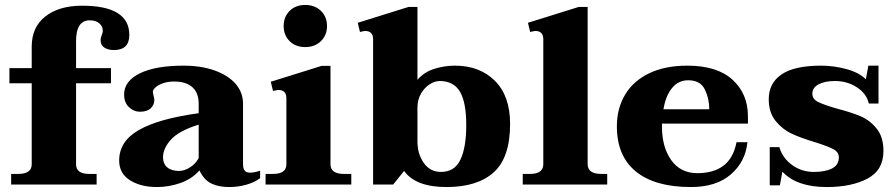

<svg xmlns="http://www.w3.org/2000/svg" viewBox="-20 -745 3618 775"><path d="M502 -604Q502 -543 440 -543Q416 -543 401 -553Q386 -563 386 -583Q386 -592 390.5 -603Q395 -614 395 -620Q395 -639 380.5 -651Q366 -663 342 -663Q287 -663 287 -578V-470H428V-409H287V-82Q287 -43 340 -43H370V0H25V-43H54Q108 -43 108 -82V-409H18V-470H108V-557Q108 -636 163.5 -679Q219 -722 311 -722Q502 -722 502 -604Z M461 -97Q461 -175 541 -220.5Q621 -266 782 -288V-325Q782 -371 756 -393.5Q730 -416 683 -416Q659 -416 639.5 -409.5Q620 -403 608.5 -393Q597 -383 597 -375Q597 -370 600 -358.5Q603 -347 603 -341Q603 -322 588.5 -308Q574 -294 545 -294Q520 -294 500.5 -312.5Q481 -331 481 -363Q481 -418 544.5 -449Q608 -480 721 -480Q792 -480 846.5 -460.5Q901 -441 931 -406.5Q961 -372 961 -326V-83Q961 -64 968 -56Q975 -48 989 -48Q1006 -48 1030 -56V-26Q1008 -9 974.5 0.5Q941 10 905 10Q863 10 833.5 -4Q804 -18 785 -57Q754 -22 707.5 -6Q661 10 614 10Q548 10 504.5 -17.5Q461 -45 461 -97ZM782 -107V-242Q702 -217 670 -181.5Q638 -146 638 -110Q638 -84 655 -69.5Q672 -55 703 -55Q724 -55 747 -69.5Q770 -84 782 -107Z M1125 -640Q1125 -677 1149 -701Q1173 -725 1212 -725Q1251 -725 1275.5 -701Q1300 -677 1300 -640Q1300 -603 1275.5 -579Q1251 -555 1212 -555Q1173 -555 1149 -579Q1125 -603 1125 -640ZM1052 -43H1082Q1136 -43 1136 -82V-348Q1136 -382 1103 -382Q1101 -382 1082 -378L1073 -415L1278 -479H1314V-82Q1314 -43 1368 -43H1398V0H1052Z M1611 -55 1567 0H1486V-586Q1486 -620 1454 -620Q1450 -620 1433 -616L1424 -653L1629 -717H1665V-423Q1693 -455 1734 -467.5Q1775 -480 1816 -480Q1916 -480 1977.5 -419Q2039 -358 2039 -245Q2039 -109 1973 -49.5Q1907 10 1782 10Q1658 10 1611 -55ZM1862 -240Q1862 -332 1836.5 -375Q1811 -418 1755 -418Q1735 -418 1714 -404.5Q1693 -391 1679 -366.5Q1665 -342 1665 -310V-174Q1665 -124 1690.5 -87.5Q1716 -51 1760 -51Q1815 -51 1838.5 -100.5Q1862 -150 1862 -240Z M2090 -43H2119Q2173 -43 2173 -82V-586Q2173 -620 2141 -620Q2137 -620 2120 -616L2111 -653L2316 -717H2352V-83Q2352 -43 2406 -43H2431V0H2090Z M2652 -246V-234Q2652 -151 2689.5 -98.5Q2727 -46 2795 -46Q2860 -46 2900 -76Q2940 -106 2953 -171H2997Q2989 -92 2930 -41Q2871 10 2769 10Q2624 10 2547 -52.5Q2470 -115 2470 -235Q2470 -308 2503.5 -363.5Q2537 -419 2601 -449.5Q2665 -480 2754 -480Q2875 -480 2937 -423Q2999 -366 2999 -276V-246ZM2658 -304H2843Q2843 -347 2825 -384Q2807 -421 2758 -421Q2718 -421 2692.5 -389.5Q2667 -358 2658 -304Z M3138 -52 3128 3H3087V-151H3126Q3138 -108 3176.5 -79.5Q3215 -51 3265 -51Q3311 -51 3338.5 -65Q3366 -79 3366 -110Q3366 -131 3343.5 -143Q3321 -155 3270 -171Q3213 -188 3175.5 -205.5Q3138 -223 3110.5 -257Q3083 -291 3083 -345Q3083 -409 3134.5 -444.5Q3186 -480 3295 -480Q3346 -480 3397 -466Q3448 -452 3475 -425L3485 -480H3526V-327H3487Q3478 -367 3439 -392.5Q3400 -418 3350 -418Q3309 -418 3284 -404.5Q3259 -391 3259 -367Q3259 -345 3282 -333.5Q3305 -322 3357 -307Q3415 -292 3453 -276Q3491 -260 3518.5 -226Q3546 -192 3546 -136Q3546 -58 3481.5 -24Q3417 10 3317 10Q3196 10 3138 -52Z"/></svg>

Font: Taviraj
Style: Bold
Weight: 700
Designer: Katatrad Team
Foundry: CadsonDemak
Version: Version 1.001